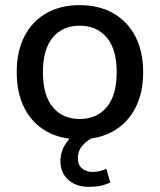

<svg xmlns="http://www.w3.org/2000/svg" viewBox="-20 -533 621 747"><path d="M290 9Q215 9 160 -22.5Q105 -54 75 -112.5Q45 -171 45 -252Q45 -333 75 -391.5Q105 -450 160 -481.5Q215 -513 290 -513Q365 -513 420.5 -481.5Q476 -450 506.5 -391.5Q537 -333 537 -252Q537 -171 506.5 -112.5Q476 -54 420.5 -22.5Q365 9 290 9ZM290 -70Q356 -70 395 -116Q434 -162 434 -252Q434 -342 395 -387.5Q356 -433 290 -433Q224 -433 185.5 -387.5Q147 -342 147 -252Q147 -162 185.5 -116Q224 -70 290 -70ZM326 194Q276 194 245.5 166.5Q215 139 215 93Q215 52 242 17Q269 -18 314 -39L347 0Q322 10 302.5 31.5Q283 53 283 82Q283 109 299.5 122.5Q316 136 340 136Q354 136 367 133Q380 130 394 124L409 177Q375 194 326 194Z"/></svg>

Font: Mulish SemiBold
Style: Regular
Weight: 600
Designer: Vernon Adams
Foundry: Vernon Adams
Version: Version 3.603; ttfautohint (v1.8.3)